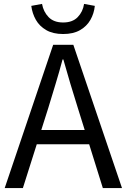

<svg xmlns="http://www.w3.org/2000/svg" viewBox="-20 -962 648 982"><path d="M4 0 252 -733H355L604 0H506L378 -410Q358 -473 340 -533.5Q322 -594 304 -658H300Q283 -594 264.5 -533.5Q246 -473 227 -410L97 0ZM133 -224V-297H471V-224ZM303 -788Q251 -788 216.5 -808Q182 -828 163.5 -860.5Q145 -893 140 -932L195 -942Q202 -902 228.5 -874.5Q255 -847 303 -847Q351 -847 377.5 -874.5Q404 -902 410 -942L465 -932Q461 -893 442.5 -860.5Q424 -828 389.5 -808Q355 -788 303 -788Z"/></svg>

Font: Noto Sans KR
Style: Regular
Weight: 400
Designer: Ryoko NISHIZUKA  (kana, bopomofo & ideographs); Paul D. Hunt (Latin, Greek & Cyrillic); Sandoll Communications , Soo-you
Foundry: Adobe
Version: Version 2.004-H2;hotconv 1.0.118;makeotfexe 2.5.65603